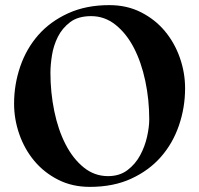

<svg xmlns="http://www.w3.org/2000/svg" viewBox="-20 -718 778 750"><path d="M703 -373Q703 -298 679 -228Q655 -158 608.5 -105Q562 -52 492.5 -20Q423 12 331 12Q262 12 207 -16Q152 -44 114 -89.5Q76 -135 55.5 -193.5Q35 -252 35 -313Q35 -388 59 -458Q83 -528 129.5 -581Q176 -634 246 -666Q316 -698 407 -698Q476 -698 531 -670Q586 -642 624 -596.5Q662 -551 682.5 -492.5Q703 -434 703 -373ZM336 -655Q285 -655 254 -631.5Q223 -608 206 -574Q189 -540 183 -502Q177 -464 177 -434Q177 -357 192 -284Q207 -211 236 -154.5Q265 -98 307 -64Q349 -30 402 -30Q447 -30 478 -53.5Q509 -77 527.5 -111.5Q546 -146 554.5 -184Q563 -222 563 -252Q563 -329 547.5 -402Q532 -475 503 -531Q474 -587 431.5 -621Q389 -655 336 -655Z"/></svg>

Font: Bluu Next Cyrillic
Style: Bold
Weight: 700
Designer: Igor Stepanchenko
Foundry: Igor Stepanchenko
Version: Version 1.000